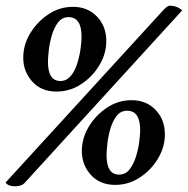

<svg xmlns="http://www.w3.org/2000/svg" viewBox="-26 -651 660 675"><path d="M27.3 3.9Q11.7 3.9 2.9 -1Q-5.9 -5.9 -5.9 -9.8L549.8 -617.2Q563.5 -630.9 569.3 -630.9Q597.7 -630.9 614.3 -614.3L59.6 -6.8Q48.8 3.9 27.3 3.9ZM172.9 -329.1Q119.1 -329.1 87.4 -364.3Q55.7 -399.4 55.7 -448.2Q55.7 -493.2 80.1 -533.7Q104.5 -574.2 144 -600.6Q183.6 -627 230.5 -627Q282.2 -627 314.9 -592.8Q347.7 -558.6 347.7 -506.8Q347.7 -461.9 323.2 -421.4Q298.8 -380.9 259.3 -355Q219.7 -329.1 172.9 -329.1ZM186.5 -366.2Q207 -366.2 221.7 -382.8Q236.3 -399.4 244.6 -424.8Q252.9 -450.2 256.8 -476.6Q260.7 -502.9 260.7 -522.5Q260.7 -590.8 214.8 -590.8Q192.4 -590.8 178.2 -572.3Q164.1 -553.7 156.2 -526.9Q148.4 -500 145.5 -474.1Q142.6 -448.2 142.6 -433.6Q142.6 -366.2 186.5 -366.2ZM378.9 -1Q325.2 -1 293.5 -36.1Q261.7 -71.3 261.7 -120.1Q261.7 -165 286.1 -205.6Q310.5 -246.1 350.1 -272.5Q389.6 -298.8 436.5 -298.8Q488.3 -298.8 521 -264.6Q553.7 -230.5 553.7 -178.7Q553.7 -133.8 529.3 -93.3Q504.9 -52.7 465.3 -26.9Q425.8 -1 378.9 -1ZM392.6 -37.1Q415 -37.1 429.2 -55.2Q443.4 -73.2 451.7 -99.6Q460 -126 463.4 -151.9Q466.8 -177.7 466.8 -193.4Q466.8 -261.7 420.9 -261.7Q398.4 -261.7 384.3 -243.7Q370.1 -225.6 362.3 -199.2Q354.5 -172.9 351.6 -147Q348.6 -121.1 348.6 -105.5Q348.6 -37.1 392.6 -37.1Z"/></svg>

Font: Crimson Text
Style: Bold Italic
Weight: 700
Italic angle: -11°
Designer: Sebastian Kosch
Foundry: Sebastian Kosch
Version: Version 1.100; ttfautohint (v1.8.4)